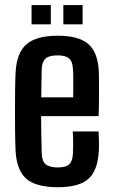

<svg xmlns="http://www.w3.org/2000/svg" viewBox="-20 -754 460 782"><path d="M216 8.5Q125.5 8.5 86.5 -26.5Q47.5 -61.5 43.5 -140Q42 -171 41.5 -213Q41 -255 41 -300Q41 -345 41.5 -386.5Q42 -428 43.5 -459Q48 -539.5 88.2 -574Q128.5 -608.5 214.5 -608.5Q302 -608.5 340.5 -574Q379 -539.5 382.5 -463Q383 -451.5 383.2 -421Q383.5 -390.5 383.2 -352.8Q383 -315 381.5 -281H147.5Q147.5 -244 148.2 -206.2Q149 -168.5 150 -128.5Q151 -97.5 166.2 -84.8Q181.5 -72 215 -72Q248.5 -72 262 -84.8Q275.5 -97.5 277 -128.5Q278 -144 278 -167Q278 -190 276.5 -218.5H381.5Q382.5 -205.5 383 -180.8Q383.5 -156 382.5 -140Q378.5 -60.5 340.5 -26Q302.5 8.5 216 8.5ZM148 -357.5H278Q278.5 -381.5 278.5 -405.5Q278.5 -429.5 278.2 -447.8Q278 -466 277 -473.5Q275.5 -504 261 -516.2Q246.5 -528.5 214.5 -528.5Q179.5 -528.5 165.2 -515.2Q151 -502 150 -473.5Q149.5 -444.5 148.8 -415.2Q148 -386 148 -357.5ZM238 -655V-733.5H316.5V-655ZM108.5 -655V-733.5H187V-655Z"/></svg>

Font: Big Shoulders Medium
Style: Regular
Weight: 500
Designer: Patric King
Foundry: XO Type Co
Version: Version 2.002